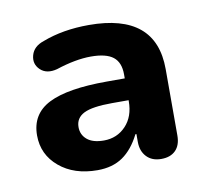

<svg xmlns="http://www.w3.org/2000/svg" viewBox="-47 -766 439 410"><g transform="rotate(-10 172.0 -560.5)"><path d="M19.7 -502.2Q19.7 -548.8 60.5 -569.3Q101.2 -589.8 186.2 -589.8H235.2V-542.5H189.4Q146.7 -542.5 128.3 -533.4Q110 -524.2 110 -504.4Q110 -487.8 122.3 -477.4Q134.7 -466.9 158.7 -466.9Q187.2 -466.9 206.3 -487Q225.3 -507 225.3 -540.6V-598.6Q225.3 -624.5 210.2 -636.4Q195 -648.3 162 -648.3Q128.9 -648.3 86.3 -634.3Q63.2 -628.3 49.7 -641.1Q36.2 -654 41.3 -672.5Q46.4 -691 68.8 -698.4Q113 -715.4 169.4 -715.4Q314.8 -715.4 314.8 -594.2V-450.3Q314.8 -429.2 303.6 -418Q292.5 -406.8 272.5 -406.8Q252.4 -406.8 240.8 -419.1Q229.2 -431.4 229.2 -451.3V-468.4H227Q211.4 -437.4 189.2 -422.1Q167 -406.8 134.4 -406.8Q83.6 -406.8 51.7 -433.7Q19.7 -460.6 19.7 -502.2Z"/></g></svg>

Font: SN Pro Thin
Style: Regular
Weight: 200
Designer: Tobias Whetton
Foundry: Supernotes
Version: Version 1.003;Glyphs 3.3 (3324)